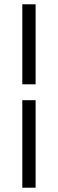

<svg xmlns="http://www.w3.org/2000/svg" viewBox="-20 -689 270 895"><path d="M84 -222H146V186H84ZM146 -669V-296H84V-669Z"/></svg>

Font: Tajawal
Style: Regular
Weight: 400
Designer: Boutros Fonts
Foundry: Created by Boutros International 2017
Version: Version 1.700